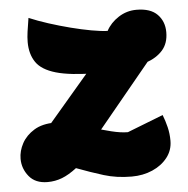

<svg xmlns="http://www.w3.org/2000/svg" viewBox="-48 -652 710 724"><g transform="rotate(-5 307.0 -290.0)"><path d="M263 -90 73 -128 329 -428 562 -453ZM422 25Q365 25 316.5 10Q268 -5 215 -25Q185 -2 159 8Q133 18 104 18Q58 18 34 -11.5Q10 -41 10 -78Q10 -108 25.5 -136.5Q41 -165 72 -184Q103 -203 151 -203Q175 -203 210 -194Q245 -185 284 -173Q323 -161 359 -152Q395 -143 422 -143L558 -196Q567 -173 573 -148.5Q579 -124 579 -97Q579 -61 557.5 -33.5Q536 -6 500.5 9.5Q465 25 422 25ZM322 -375Q224 -376 170.5 -391.5Q117 -407 96 -438Q75 -469 75 -514Q75 -533 78 -553.5Q81 -574 86 -605Q119 -591 159.5 -578Q200 -565 241 -554.5Q282 -544 318 -537.5Q354 -531 379 -530Q395 -560 426 -580Q457 -600 494 -600Q547 -600 573 -573.5Q599 -547 599 -506Q599 -464 576 -438Q553 -412 513 -398.5Q473 -385 424 -380Q375 -375 322 -375Z"/></g></svg>

Font: Lemonada
Style: Regular
Weight: 400
Designer: Mohamed Gaber (Arabic), Eduardo Tunni (Latin)
Foundry: Kief Type Foundry
Version: Version 4.005